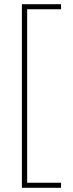

<svg xmlns="http://www.w3.org/2000/svg" viewBox="-20 -734 346 912"><path d="M270 158H84V-714H270V-690H109V134H270Z"/></svg>

Font: Noto Sans Gujarati UI ExtraCondensed Thin
Style: Regular
Weight: 100
Width: 2
Designer: Jelle Bosma - Monotype Design Team, Universal Thirst
Foundry: Monotype Imaging Inc.
Version: Version 2.106; ttfautohint (v1.8.4.7-5d5b)